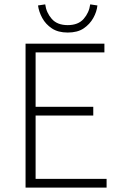

<svg xmlns="http://www.w3.org/2000/svg" viewBox="-20 -859 555 879"><path d="M97 0V-659H458V-619H143V-370H407V-330H143V-40H468V0ZM290 -710Q246 -710 217.5 -729Q189 -748 173.5 -776.5Q158 -805 154 -834L187 -839Q192 -801 217 -772.5Q242 -744 290 -744Q338 -744 363 -772.5Q388 -801 393 -839L426 -834Q423 -805 407 -776.5Q391 -748 363 -729Q335 -710 290 -710Z"/></svg>

Font: Source Sans 3 ExtraLight Light
Style: Regular
Weight: 300
Version: Version 3.052;hotconv 1.1.0;makeotfexe 2.6.0